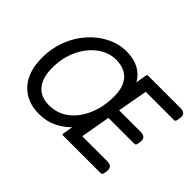

<svg xmlns="http://www.w3.org/2000/svg" viewBox="-113 -799 1042 1042"><g transform="rotate(45 408.0 -278.5)"><path d="M510 -71H702Q725 -71 733.5 -59Q742 -47 738 -27L735 -11Q733 0 722 0H432Q426 0 427 -9L437 -67Q403 -32 358 -11Q313 10 259 10Q164 10 109 -50Q54 -110 54 -219Q54 -290 78 -353Q102 -416 144.5 -464Q187 -512 241.5 -539.5Q296 -567 356 -567Q410 -567 449.5 -546Q489 -525 511 -486L521 -547Q523 -556 530 -556H780Q823 -556 815 -513L812 -496Q810 -485 800 -485H583L552 -312H717Q762 -312 754 -268L751 -252Q749 -242 738 -242H540ZM263 -62Q327 -62 375.5 -99Q424 -136 452 -200.5Q480 -265 480 -347Q480 -419 445.5 -457Q411 -495 346 -495Q289 -495 240 -458Q191 -421 161.5 -358.5Q132 -296 132 -219Q132 -143 165.5 -102.5Q199 -62 263 -62Z"/></g></svg>

Font: Zain
Style: Italic
Weight: 400
Italic angle: -10°
Designer: Zain,Boutros
Foundry: Mobile Telecommunications Company (Zain), 2024
Version: Version 1.51; ttfautohint (v1.8.4)